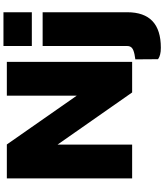

<svg xmlns="http://www.w3.org/2000/svg" viewBox="62 -864 972 1137"><g transform="rotate(-90 548.5 -296.0)"><path d="M750 -742V0H569L260 -442V0H60V-742H261L550 -328V-742ZM1044 -594H844V-762H1044ZM834 170Q810 170 795 166Q780 162 773.5 158Q767 154 766 153L765 19L795 14Q823 8 833.5 -2Q844 -12 844 -29V-530H1044V-29Q1044 170 834 170Z"/></g></svg>

Font: Morrison Black
Style: Regular
Weight: 900
Designer: Pablo Impallari, Rodrigo Fuenzalida (Modified by Dan O. Williams)
Version: Version 0.03;June 6, 2019;FontCreator 11.5.0.2425 64-bit; tt